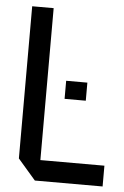

<svg xmlns="http://www.w3.org/2000/svg" viewBox="-52 -746 508 784"><g transform="rotate(5 202.5 -354.0)"><path d="M120.8 -0.3 48 -84.5V-85.5H398.5V-0.3ZM48 -85.5V-708.3H136V-85.5ZM212.7 -343.2V-417.3H299.6V-343.2Z"/></g></svg>

Font: Foldit Thin
Style: Regular
Weight: 100
Designer: Sophia Tai
Foundry: Sophia Tai
Version: Version 1.003